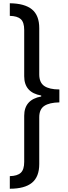

<svg xmlns="http://www.w3.org/2000/svg" viewBox="-20 -886 413 1174"><path d="M40 -866Q131 -865 175.5 -828.5Q220 -792 220 -714V-431Q220 -381 251 -360Q282 -339 343 -339V-260Q282 -259 251 -238.5Q220 -218 220 -169V117Q220 195 175.5 231.5Q131 268 40 268V191Q86 190 107 170.5Q128 151 128 104V-178Q128 -277 232 -296V-302Q128 -320 128 -420V-703Q128 -750 107 -769Q86 -788 40 -789Z"/></svg>

Font: Noto Sans Telugu UI ExtraCondensed Medium
Style: Regular
Weight: 500
Width: 2
Designer: Jelle Bosma - Monotype Design Team
Foundry: Monotype Imaging Inc.
Version: Version 2.005; ttfautohint (v1.8.4.7-5d5b)